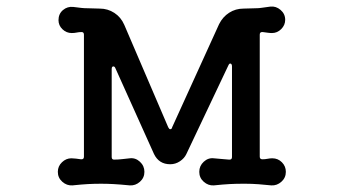

<svg xmlns="http://www.w3.org/2000/svg" viewBox="-20 -537 1040 581"><path d="M804 -58Q821 -58 833 -46Q845 -34 845 -17Q845 1 831.5 13Q818 25 801 24Q783 22 762.5 20.5Q742 19 723 19H714Q694 19 675 20Q656 21 627 24Q610 25 596.5 13Q583 1 583 -17Q583 -35 596.5 -47.5Q610 -60 627 -58Q638 -57 649.5 -56Q661 -55 673 -54H675Q682 -54 682 -62V-336Q682 -343 678 -344.5Q674 -346 671 -339L544 -71Q538 -58 524.5 -49Q511 -40 495 -40Q461 -40 446 -71L329 -331Q327 -336 323 -336Q318 -336 318 -328V-62Q318 -54 325 -54Q338 -54 350 -55.5Q362 -57 373 -58Q390 -60 403.5 -47.5Q417 -35 417 -17Q417 1 403.5 13Q390 25 373 24Q342 21 323 20Q304 19 286 19Q265 19 246.5 20Q228 21 199 24Q182 25 168.5 13Q155 1 155 -17Q155 -34 167.5 -46Q180 -58 196 -58Q202 -58 210 -57Q218 -56 225 -55H227Q234 -55 234 -63V-432Q234 -440 227 -440Q219 -440 212 -438.5Q205 -437 197 -437Q181 -437 169 -448.5Q157 -460 157 -476Q157 -495 170.5 -506.5Q184 -518 202 -516Q218 -514 226.5 -513Q235 -512 246.5 -512Q258 -512 282 -511Q306 -511 326 -498Q346 -485 356 -462L489 -152Q492 -146 495 -146Q500 -146 501 -152L643 -464Q654 -486 673.5 -498.5Q693 -511 717 -511Q742 -512 753 -512Q764 -512 772.5 -513.5Q781 -515 798 -517Q815 -519 829 -507Q843 -495 843 -477Q843 -461 831 -449Q819 -437 803 -437Q797 -437 790 -438Q783 -439 775 -440H773Q766 -440 766 -432V-63Q766 -55 774 -55Q782 -55 789.5 -56.5Q797 -58 804 -58Z"/></svg>

Font: Kiwi Maru Medium
Style: Regular
Weight: 500
Designer: Hiroki-Chan
Version: Version 1.100